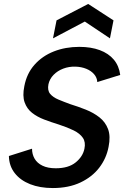

<svg xmlns="http://www.w3.org/2000/svg" viewBox="-20 -944 628 971"><path d="M142 -192Q142 -164 155 -141.5Q168 -119 195 -106Q222 -93 262 -93Q326 -93 362.5 -122.5Q399 -152 407 -192Q414 -225 399 -247Q384 -269 352.5 -284.5Q321 -300 278 -314Q239 -326 203.5 -339.5Q168 -353 142 -373.5Q116 -394 104.5 -426.5Q93 -459 103 -508Q115 -572 154.5 -616.5Q194 -661 252.5 -684Q311 -707 381 -707Q440 -707 484.5 -690.5Q529 -674 555.5 -642.5Q582 -611 588 -565L472 -529Q471 -551 456 -568.5Q441 -586 416.5 -596Q392 -606 362 -607Q329 -608 300 -597Q271 -586 251 -565.5Q231 -545 225 -518Q219 -487 233.5 -469.5Q248 -452 275.5 -440.5Q303 -429 336 -417Q375 -405 414 -389.5Q453 -374 483 -350.5Q513 -327 526.5 -291Q540 -255 529 -201Q518 -143 482 -96Q446 -49 386.5 -21Q327 7 247 7Q182 7 132.5 -12.5Q83 -32 54.5 -68.5Q26 -105 25 -155ZM536 -750 409 -835 248 -750 266 -841 426 -924 554 -841Z"/></svg>

Font: Albert Sans SemiBold
Style: Italic
Weight: 600
Italic angle: -11.25°
Designer: Andreas Rasmussen
Foundry: a.Foundry
Version: Version 1.025